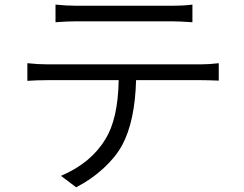

<svg xmlns="http://www.w3.org/2000/svg" viewBox="-20 -755 1040 819"><path d="M710 -664.1H305.7Q267.6 -664.1 216.8 -660.2V-735.4Q263.7 -730.5 304.7 -730.5H710Q765.6 -730.5 800.8 -735.4V-660.2Q742.2 -664.1 710 -664.1ZM182.6 -480.5H836.9Q872.1 -480.5 913.1 -485.4V-411.1Q868.2 -413.1 836.9 -413.1H560.5Q555.7 -237.3 501 -135.7Q473.6 -85 420.9 -36.6Q368.2 11.7 304.7 43.9L240.2 -4.9Q368.2 -59.6 428.7 -160.2Q483.4 -246.1 486.3 -413.1H182.6Q138.7 -413.1 96.7 -410.2V-485.4Q142.6 -480.5 182.6 -480.5Z"/></svg>

Font: Gen Shin Gothic Normal
Style: Regular
Weight: 300
Designer: [Source Han Sans]
Ryoko NISHIZUKA  (kana & ideographs); Paul D. Hunt (Latin, Greek & Cyrillic); Wenlong ZHANG  (bopomofo
Version: Version 1.002.20150607